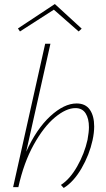

<svg xmlns="http://www.w3.org/2000/svg" viewBox="-20 -928 527 952"><path d="M79 -772 69 -787 252 -908 385 -786 370 -772 247 -880ZM447 -301Q447 -270 439 -233Q423 -160 384 -93Q345 -26 296 4L282 -11Q327 -40 363 -103.5Q399 -167 414 -235Q421 -274 421 -297Q421 -340 404.5 -366Q388 -392 354 -392Q308 -392 252.5 -346Q197 -300 147.5 -211Q98 -122 71 0H45L204 -711H230L110 -176Q161 -289 229.5 -352Q298 -415 360 -415Q404 -415 425.5 -384Q447 -353 447 -301Z"/></svg>

Font: Ysabeau Infant Extralight
Style: Italic
Weight: 200
Italic angle: -12°
Designer: Christian Thalmann (Catharsis Fonts)
Version: Version 0.003